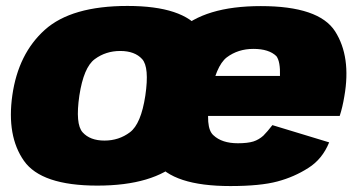

<svg xmlns="http://www.w3.org/2000/svg" viewBox="-20 -620 1207 646"><path d="M307.5 4.5Q495.5 4.5 584.8 -77.5Q674 -159.5 694.5 -299.5Q714 -436.5 655.5 -518.2Q597 -600 409 -600Q220.5 -600 131 -519.8Q41.5 -439.5 21.5 -299.5Q2 -162.5 60.5 -79Q119 4.5 307.5 4.5ZM331.5 -147Q283 -147 258 -174.8Q233 -202.5 247 -298.5Q261.5 -393.5 298.8 -421Q336 -448.5 384.5 -448.5Q433.5 -448.5 458.2 -421.2Q483 -394 469 -298.5Q454.5 -203 417.2 -175Q380 -147 331.5 -147ZM755 6 780.5 -138Q726.5 -138 698 -165Q668.5 -191 687.5 -295.5Q705.5 -398 743 -427Q781 -455.5 832.5 -455.5Q885 -455.5 910 -431Q923.5 -413 922 -364.5H680.5L657 -230H1123Q1132.5 -259 1138.5 -295.5Q1162 -429 1107.5 -514.5Q1053 -599.5 857.5 -599.5Q668 -599.5 580.5 -516Q493.5 -433 469 -296Q445 -158.5 503.5 -76Q561.5 6 755 6ZM780.5 -138 755 6Q856 6 913.5 -9.5Q970 -24.5 1017.5 -55Q1064.5 -84.5 1087.5 -141L896.5 -199Q880 -177.5 866 -163.5Q851 -150 832.5 -144Q813 -138 780.5 -138Z"/></svg>

Font: Anybody Black
Style: Italic
Weight: 900
Italic angle: -10°
Designer: Tyler Finck
Foundry: Etcetera Type Company
Version: Version 1.113;gftools[0.9.25]